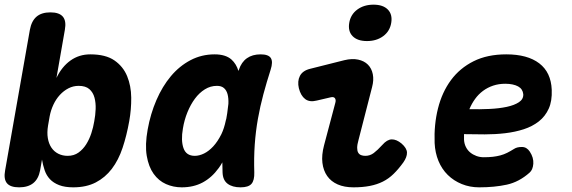

<svg xmlns="http://www.w3.org/2000/svg" viewBox="-31 -793 2451 823"><path d="M51 10Q13 10 -1.5 -8Q-16 -26 -9 -63L97 -665Q104 -703 125.5 -721.5Q147 -740 185 -740Q223 -740 238.5 -721.5Q254 -703 247 -665L211 -459Q234 -507 271 -533.5Q308 -560 356 -560Q422 -560 459.5 -534Q497 -508 514 -466.5Q531 -425 531.5 -374.5Q532 -324 523 -274Q512 -212 494.5 -159.5Q477 -107 448.5 -69.5Q420 -32 379.5 -11Q339 10 283 10Q247 10 222.5 0.5Q198 -9 183 -25Q168 -41 160.5 -63Q153 -85 149 -109L141 -63Q134 -26 111.5 -8Q89 10 51 10ZM259 -125Q286 -125 305.5 -139Q325 -153 338.5 -174.5Q352 -196 360.5 -222Q369 -248 373 -273Q378 -299 379 -325.5Q380 -352 374 -374.5Q368 -397 352 -411Q336 -425 306 -425Q283 -425 262.5 -414.5Q242 -404 225.5 -386Q209 -368 198 -344.5Q187 -321 182 -295L175 -255Q170 -225 174 -201Q178 -177 189.5 -160Q201 -143 219 -134Q237 -125 259 -125Z M748 10Q712 10 680.5 -4Q649 -18 627.5 -48Q606 -78 598 -125Q590 -172 602 -238Q614 -305 639.5 -364Q665 -423 701.5 -466.5Q738 -510 785.5 -535Q833 -560 889 -560Q936 -560 961 -538Q982 -519 991 -489Q992 -491 993 -494Q1004 -527 1027.5 -543.5Q1051 -560 1086 -560Q1120 -560 1130 -544Q1140 -528 1129 -494Q1112 -441 1098 -389Q1084 -337 1074.5 -283.5Q1065 -230 1061 -173.5Q1057 -117 1059 -54Q1060 -20 1047 -5Q1034 10 1000 10Q965 10 944.5 -5.5Q924 -21 923 -54Q922 -76 922 -97Q915 -84 906 -72Q877 -32 838 -11Q799 10 748 10ZM804 -125Q823 -125 843.5 -135Q864 -145 883 -165.5Q902 -186 918 -218Q930 -243 937 -277Q938 -280 939 -284L943 -308Q946 -330 948 -348Q949 -372 944.5 -389Q940 -406 929 -415.5Q918 -425 899 -425Q871 -425 847 -410Q823 -395 804.5 -370Q786 -345 772.5 -312Q759 -279 753 -242Q744 -191 755.5 -158Q767 -125 804 -125Z M1327 -362Q1296 -354 1277 -368.5Q1258 -383 1250 -415Q1243 -445 1254.5 -467.5Q1266 -490 1298 -498L1445 -535Q1478 -543 1504 -537.5Q1530 -532 1546 -516Q1562 -500 1567 -475Q1572 -450 1564 -420L1506 -194Q1500 -173 1500 -159.5Q1500 -146 1504.5 -138.5Q1509 -131 1517 -128Q1525 -125 1535 -125Q1555 -125 1571 -137Q1587 -149 1608 -172Q1628 -195 1648 -195.5Q1668 -196 1690 -178Q1713 -158 1713.5 -139Q1714 -120 1698 -97Q1677 -68 1656 -47.5Q1635 -27 1610 -14.5Q1585 -2 1554 4Q1523 10 1484 10Q1445 10 1416.5 -2.5Q1388 -15 1371.5 -38.5Q1355 -62 1351 -95Q1347 -128 1358 -170L1406 -351Q1410 -364 1405 -371.5Q1400 -379 1387 -376ZM1542 -617Q1501 -617 1480.5 -638Q1460 -659 1466 -695Q1472 -731 1500.5 -752Q1529 -773 1570 -773Q1611 -773 1631.5 -752Q1652 -731 1646 -695Q1640 -659 1611.5 -638Q1583 -617 1542 -617Z M2240 -143Q2257 -117 2255 -91Q2253 -65 2239 -53Q2194 -13 2141.5 -1.5Q2089 10 2023 10Q1983 10 1948.5 -4Q1914 -18 1888.5 -43Q1863 -68 1848.5 -103Q1834 -138 1832 -180Q1829 -259 1846.5 -328.5Q1864 -398 1902 -449.5Q1940 -501 1999 -530.5Q2058 -560 2139 -560Q2230 -560 2280.5 -521.5Q2331 -483 2334 -408Q2336 -360 2321 -327Q2306 -294 2278.5 -272.5Q2251 -251 2214 -239Q2177 -227 2134.5 -222Q2092 -217 2046.5 -217Q2001 -217 1958 -218V-194Q1959 -177 1966 -163Q1973 -149 1984.5 -139.5Q1996 -130 2011 -124.5Q2026 -119 2042 -119Q2065 -119 2082 -121Q2099 -123 2114 -127Q2129 -131 2143 -138Q2157 -145 2173 -155Q2185 -163 2206 -163Q2227 -163 2240 -143ZM1981 -325Q2025 -324 2067 -326Q2109 -328 2141.5 -335Q2174 -342 2193.5 -355Q2213 -368 2212 -389Q2211 -400 2205.5 -408.5Q2200 -417 2190 -422.5Q2180 -428 2166 -431Q2152 -434 2135 -434Q2107 -434 2083 -426Q2059 -418 2039.5 -403.5Q2020 -389 2005.5 -369Q1991 -349 1981 -325Z"/></svg>

Font: Maple Mono NL ExtraBold
Style: Italic
Weight: 800
Italic angle: -10°
Monospace: yes
Designer: subframe7536
Version: Version 7.000